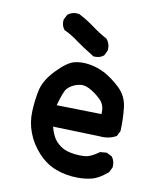

<svg xmlns="http://www.w3.org/2000/svg" viewBox="-76 -715 652 778"><g transform="rotate(10 250.0 -325.5)"><path d="M297.9 2Q249 2 207 -13.7Q164.6 -29.3 131.3 -65.4Q114.7 -83.5 102.5 -103Q90.3 -122.6 82.5 -143.6Q66.4 -185.5 68.4 -231.9Q70.3 -277.3 79.1 -318.8Q88.4 -361.3 129.6 -404.5Q170.9 -447.8 200.7 -456.1Q230 -463.9 265.1 -458Q271 -457 276.6 -455.8Q282.2 -454.6 287.8 -452.9Q293.5 -451.2 298.8 -449.5Q304.2 -447.8 309.3 -445.6Q314.5 -443.4 319.6 -440.9Q324.7 -438.5 330.1 -436Q344.7 -427.7 360.6 -416Q376.5 -404.3 392.6 -389.2Q426.3 -357.4 431.6 -310.1Q434.1 -287.6 434.8 -263.9Q435.5 -240.2 434.6 -215.8V-214.4L434.1 -213.4L424.3 -193.8L423.3 -191.9L421.9 -191.4Q407.2 -183.1 390.1 -179.9Q373 -176.8 354 -178.7L162.1 -184.6Q171.9 -149.4 184.6 -132.8Q199.2 -114.7 216.8 -104.7Q234.4 -94.7 262.2 -90.8Q290 -86.9 312.5 -89.4Q334 -91.8 366.7 -115.2L368.2 -116.2H369.6L393.1 -118.2H394.5L396 -117.7L415.5 -107.9L417 -106.9L418 -106Q430.7 -88.9 428.7 -64.9V-64L428.2 -63L418.5 -43.5L418 -42L417 -41.5Q399.9 -26.9 384.5 -17.8Q369.1 -8.8 355 -4.9Q341.3 -1.5 327.1 0.2Q313 2 297.9 2ZM346.7 -268.6V-280.3Q346.7 -309.1 326.2 -328.6Q304.2 -349.6 278.8 -362.8Q255.4 -375.5 230 -368.2Q204.6 -360.8 189.9 -344.7Q186.5 -341.3 183.1 -335Q179.7 -328.6 176.3 -319.6Q172.9 -310.5 169.2 -298.6Q165.5 -286.6 161.6 -272.5ZM272.5 -494.1Q223.1 -524.4 196.8 -543.9Q191.4 -547.9 186.3 -551.5Q181.2 -555.2 175.5 -558.6Q169.9 -562 164.6 -565.2Q159.2 -568.4 153.6 -571.3Q147.9 -574.2 142.1 -576.7L141.1 -577.1L140.1 -578.1Q133.3 -585.9 130.6 -595.9Q127.9 -606 128.9 -617.7V-618.7L129.4 -619.6L139.2 -639.2L139.6 -640.6L141.1 -641.1Q160.6 -656.7 186.5 -652.3H187.5L188 -651.9Q219.7 -635.7 250.5 -613.3Q280.3 -590.8 312.5 -573.7L313.5 -573.2L314 -572.3Q318.8 -566.4 322 -559.6Q325.2 -552.7 326.4 -544.9Q327.6 -537.1 327.1 -528.8V-527.8L326.7 -526.9L316.9 -506.3L316.4 -505.4L315.4 -504.4Q299.8 -491.2 274.9 -493.2H273.4Z"/></g></svg>

Font: NaikaiFont
Style: SemiBold
Weight: 600
Version: Version 1.89